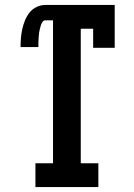

<svg xmlns="http://www.w3.org/2000/svg" viewBox="-20 -755 540 775"><path d="M123 0V-96H194V-673H163Q156 -673 151.5 -666.5Q147 -660 145 -653Q143 -646 141 -638.5Q139 -631 138 -624Q137 -617 136.5 -609.5Q136 -602 135.5 -594.5Q135 -587 135 -579.5Q135 -572 135 -565H63Q63 -583 64.5 -601.5Q66 -620 70 -638Q74 -656 81 -673Q88 -690 99.5 -704.5Q111 -719 128 -727Q145 -735 163 -735H443V-562H356V-639H306V-96H377V0Z"/></svg>

Font: Iosevka Curly Slab
Style: Bold
Weight: 700
Monospace: yes
Designer: Belleve Invis
Foundry: Belleve Invis
Version: Version 22.1.2; ttfautohint (v1.8.4)